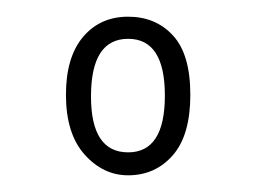

<svg xmlns="http://www.w3.org/2000/svg" viewBox="-20 -790 308 230"><path d="M133.5 -580Q103.5 -580 81.2 -605Q59 -630 59 -676.5Q59 -721.5 79.5 -745.8Q100 -770 133.5 -770Q166.5 -770 187.2 -747.5Q208 -725 208 -676.5Q208 -628 187 -604Q166 -580 133.5 -580ZM133.5 -607.5Q177.5 -607.5 177.5 -675.5Q177.5 -743.5 133.5 -743.5Q89 -743.5 89 -674.5Q89 -607.5 133.5 -607.5Z"/></svg>

Font: Imbue 10pt Thin
Style: Regular
Weight: 100
Designer: Tyler Finck
Foundry: Etcetera Type Company
Version: Version 1.102; ttfautohint (v1.8.3)